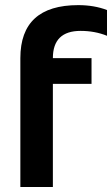

<svg xmlns="http://www.w3.org/2000/svg" viewBox="-20 -744 446 764"><path d="M61 0V-512.7Q61 -723.6 291.5 -723.6Q354.5 -723.6 405.8 -704.1V-601.6Q357.4 -621.1 300.8 -621.1Q190.4 -621.1 190.4 -512.7H344.2V-410.2H190.4V0Z"/></svg>

Font: Voltera
Style: Bold
Weight: 700
Designer: Bernd Montag
Version: Version 1.301